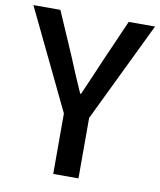

<svg xmlns="http://www.w3.org/2000/svg" viewBox="-86 -803 725 869"><g transform="rotate(10 276.5 -368.5)"><path d="M218 0V-278L-3 -737H121L206 -541Q223 -500 239.5 -460.5Q256 -421 275 -379H279Q297 -421 314.5 -460.5Q332 -500 349 -541L435 -737H556L334 -278V0Z"/></g></svg>

Font: Noto Sans KR Thin Medium
Style: Regular
Weight: 500
Version: Version 2.004-H2;hotconv 1.0.118;makeotfexe 2.5.65603